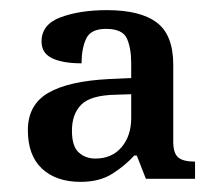

<svg xmlns="http://www.w3.org/2000/svg" viewBox="-20 -739 422 379"><path d="M139 -380Q91 -380 63 -406Q35 -432 35 -482Q35 -532 75 -555.5Q115 -579 196 -583L239 -585V-614Q239 -644 230.5 -663Q222 -682 189 -682Q159 -682 150 -662.5Q141 -643 141 -614Q104 -614 83 -624Q62 -634 62 -657Q62 -691 100 -705Q138 -719 191 -719Q257 -719 289.5 -694.5Q322 -670 322 -611V-459Q322 -437 331.5 -428.5Q341 -420 365 -420V-386H268L250 -432H245Q228 -413 202.5 -396.5Q177 -380 139 -380ZM168 -426Q201 -426 220 -448.5Q239 -471 239 -506V-553L208 -552Q159 -551 140.5 -532.5Q122 -514 122 -481Q122 -450 135.5 -438Q149 -426 168 -426Z"/></svg>

Font: Noto Serif NP Hmong
Style: Regular
Weight: 400
Designer: Dalton Maag Ltd
Foundry: Dalton Maag Ltd
Version: Version 1.001